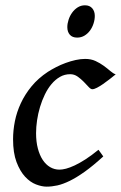

<svg xmlns="http://www.w3.org/2000/svg" viewBox="-20 -677 452 717"><path d="M412.1 -399.4Q401.9 -391.1 389.4 -381.3Q377 -371.6 365 -363.3Q353 -355 342.3 -349.4Q331.5 -343.8 324.7 -343.8Q318.8 -343.8 310.8 -352.5Q302.7 -361.3 292.5 -371.8Q282.2 -382.3 269.8 -391.1Q257.3 -399.9 242.2 -399.9Q221.2 -399.9 203.9 -389.9Q186.5 -379.9 172.4 -363Q158.2 -346.2 147.5 -324Q136.7 -301.8 129.4 -277.3Q122.1 -252.9 118.4 -227.8Q114.7 -202.6 114.7 -179.7Q114.7 -147.9 121.3 -122.8Q127.9 -97.7 139.4 -80.1Q150.9 -62.5 167 -53Q183.1 -43.5 202.1 -43.5Q212.4 -43.5 226.6 -47.1Q240.7 -50.8 259 -59.3Q277.3 -67.9 299.3 -82Q321.3 -96.2 347.7 -117.7Q351.6 -112.3 357.4 -104.5Q363.3 -96.7 365.7 -92.8Q327.6 -58.1 296.9 -36.1Q266.1 -14.2 240.7 -1.7Q215.3 10.7 194.3 15.4Q173.3 20 154.3 20Q136.2 20 114.5 11.7Q92.8 3.4 73.7 -17.1Q54.7 -37.6 41.7 -71.8Q28.8 -106 28.8 -157.2Q28.8 -189.9 35.6 -224.4Q42.5 -258.8 57.9 -291.7Q73.2 -324.7 97.9 -354.7Q122.6 -384.8 158.7 -408.7Q172.4 -417.5 189.5 -426.3Q206.5 -435.1 225.1 -441.9Q243.7 -448.7 262.5 -452.9Q281.2 -457 298.3 -457Q319.8 -457 336.7 -449.2Q353.5 -441.4 367.2 -431.4Q380.9 -421.4 391.8 -411.9Q402.8 -402.3 412.1 -399.4ZM334 -617.7Q334 -603.5 329.3 -589.1Q324.7 -574.7 316.2 -563Q307.6 -551.3 295.4 -543.9Q283.2 -536.6 268.1 -536.6Q250 -536.6 240.7 -547.4Q231.4 -558.1 231.4 -575.7Q231.4 -588.9 236.1 -603.3Q240.7 -617.7 249.3 -629.6Q257.8 -641.6 270 -649.4Q282.2 -657.2 297.4 -657.2Q314.9 -657.2 324.5 -646Q334 -634.8 334 -617.7Z"/></svg>

Font: Gentium Book Basic
Style: Italic
Weight: 400
Italic angle: -8°
Designer: J. Victor Gaultney and Annie Olsen
Foundry: SIL International
Version: Version 1.102; 2013; Maintenance release